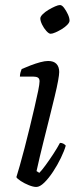

<svg xmlns="http://www.w3.org/2000/svg" viewBox="-20 -742 319 762"><path d="M124 0Q112 0 94.5 -7Q77 -14 62.5 -23.5Q48 -33 45 -39Q50 -54 58.5 -84.5Q67 -115 77.5 -154.5Q88 -194 98 -236Q108 -278 117 -316Q126 -354 131.5 -381.5Q137 -409 137 -419Q137 -430 130.5 -434Q124 -438 112 -438H59Q59 -446 61.5 -455Q64 -464 66 -468Q82 -475 101.5 -482.5Q121 -490 139.5 -495Q158 -500 171 -500Q193 -500 204 -488.5Q215 -477 215 -456Q215 -446 210.5 -421Q206 -396 197 -359Q188 -322 176.5 -275.5Q165 -229 151.5 -175.5Q138 -122 125 -63L136 -56Q146 -66 161 -86.5Q176 -107 192 -131.5Q208 -156 218 -175Q226 -175 232 -171.5Q238 -168 241 -164Q235 -143 221.5 -115Q208 -87 190.5 -60.5Q173 -34 155.5 -17Q138 0 124 0ZM181 -608Q174 -608 164 -619Q154 -630 147 -644.5Q140 -659 140 -669Q140 -676 149.5 -685.5Q159 -695 172.5 -703Q186 -711 198.5 -716.5Q211 -722 218 -722Q226 -722 234.5 -710.5Q243 -699 249.5 -685Q256 -671 256 -660Q256 -653 247.5 -644Q239 -635 226 -627Q213 -619 200.5 -613.5Q188 -608 181 -608Z"/></svg>

Font: Texturina 12pt ExtraLight
Style: Italic
Weight: 250
Italic angle: -11°
Designer: Guillermo Torres Carreño
Foundry: Omnibus-Type
Version: Version 1.002